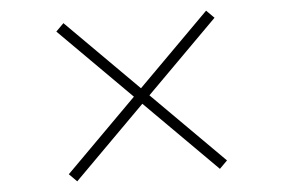

<svg xmlns="http://www.w3.org/2000/svg" viewBox="-46 -738 1093 740"><g transform="rotate(-5 500.0 -368.0)"><path d="M224 -62 194 -92 470 -368 194 -644 224 -674 500 -398 776 -674 806 -644 530 -368 806 -92 776 -62 500 -338Z"/></g></svg>

Font: Noto Serif HK ExtraLight
Style: Regular
Weight: 200
Designer: Ryoko NISHIZUKA 西塚涼子 (kana & ideographs); Frank Grießhammer (Latin, Greek & Cyrillic); Wenlong ZHANG 张文龙 (bopomofo); San
Foundry: Adobe
Version: Version 2.002-H1;hotconv 1.1.0;makeotfexe 2.6.0